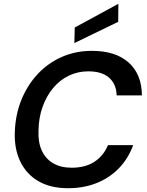

<svg xmlns="http://www.w3.org/2000/svg" viewBox="-20 -980 774 1012"><path d="M339 12Q246 12 182.5 -25Q119 -62 87 -128.5Q55 -195 58 -283Q61 -375 92.5 -453Q124 -531 178.5 -589.5Q233 -648 306 -680Q379 -712 464 -712Q589 -712 658 -650.5Q727 -589 728 -477H595Q593 -537 555 -570.5Q517 -604 445 -604Q390 -604 342.5 -581Q295 -558 260 -516Q225 -474 204.5 -417Q184 -360 183 -293Q180 -231 200 -187Q220 -143 260 -119.5Q300 -96 358 -96Q430 -96 478 -127.5Q526 -159 549 -215H682Q656 -144 606.5 -93Q557 -42 489 -15Q421 12 339 12ZM372 -753 374 -835 604 -960 603 -865Z"/></svg>

Font: DM Sans 17pt SemiBold
Style: Italic
Weight: 600
Italic angle: -10°
Version: Version 4.004;gftools[0.9.30]